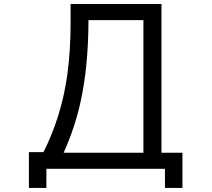

<svg xmlns="http://www.w3.org/2000/svg" viewBox="-20 -805 1040 944"><path d="M327.1 -785.2H773.9V-54.2H877V119.1H791V24.9H208V119.1H122.1V-57.1H193.8Q282.2 -232.9 310.5 -434.6Q327.1 -553.2 327.1 -693.8ZM685.1 -706.1H415Q414.6 -478 376 -303.7Q348.1 -177.2 293 -54.2H685.1Z"/></svg>

Font: BIZ UDPGothic
Style: Regular
Weight: 400
Designer: TypeBank Co., Ltd.
Foundry: Morisawa Inc.
Version: Version 1.051